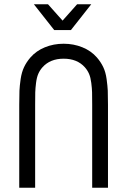

<svg xmlns="http://www.w3.org/2000/svg" viewBox="-20 -876 594 896"><path d="M232.9 -735.8 138.2 -856H204.1L272 -779.8L339.8 -856H405.8L311 -735.8ZM432.1 -607.9Q450.7 -586.4 461.9 -562.7Q473.1 -539.1 477.5 -507.1Q481.9 -475.1 482.9 -453.1Q483.9 -431.2 483.9 -387.2V0H410.2V-387.2Q410.2 -426.3 409.7 -444.8Q409.2 -463.4 406 -489Q402.8 -514.6 395.5 -531.5Q388.2 -548.3 376 -562Q340.3 -602.1 276.9 -602.1Q213.9 -602.1 178.2 -562Q166 -548.3 158.7 -531.5Q151.4 -514.6 148.2 -489Q145 -463.4 144.5 -444.8Q144 -426.3 144 -387.2V0H69.8V-387.2Q69.8 -430.2 70.8 -452.9Q71.8 -475.6 76.4 -507.3Q81.1 -539.1 92.3 -562.7Q103.5 -586.4 122.1 -607.9Q148.9 -638.7 189.5 -655.3Q230 -671.9 276.9 -671.9Q323.7 -671.9 364.5 -655.3Q405.3 -638.7 432.1 -607.9Z"/></svg>

Font: Gidolinya
Style: Regular
Weight: 400
Version: Version 1.0.3